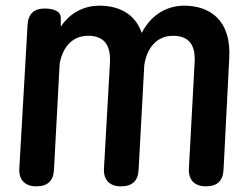

<svg xmlns="http://www.w3.org/2000/svg" viewBox="-20 -618 883 676"><path d="M170 -20 190 -393C200 -451 234 -492 290 -492C347 -492 371 -459 367 -394L346 -24C344 15 366 38 405 38H407C445 38 466 19 468 -20L488 -389C497 -449 532 -492 589 -492C646 -492 670 -459 665 -394L645 -24C643 15 665 38 704 38H706C744 38 765 19 767 -20L787 -410C796 -550 716 -598 628 -598C574 -598 515 -572 479 -502C455 -572 395 -598 330 -598C282 -598 230 -578 194 -524V-556C194 -576 173 -588 137 -588C100 -588 79 -569 77 -530L48 -24C46 15 68 38 107 38H109C147 38 168 19 170 -20Z"/></svg>

Font: 寒蝉团圆体 Round
Style: Regular
Weight: 500
Designer: 寒蝉字型
Version: Version 2.700;Glyphs 3.1.1 (3135)